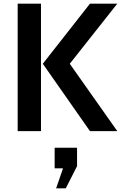

<svg xmlns="http://www.w3.org/2000/svg" viewBox="-20 -720 667 1054"><path d="M474 0 215 -370 474 -700H624L363 -370L624 0ZM77 0V-700H205V0ZM341 314H288L326 204H280V91H403V192Z"/></svg>

Font: Cabin VF Beta
Style: Regular
Weight: 400
Designer: Pablo Impallari
Foundry: Pablo Impallari. http://www.impallari.com Igino Marini. http://www.ikern.com
Version: Version 2.200